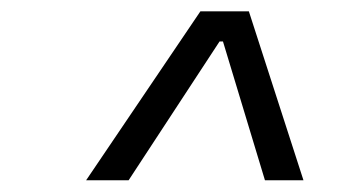

<svg xmlns="http://www.w3.org/2000/svg" viewBox="-20 -713 626 333"><path d="M129.4 -400.4H203.1L360.8 -641.1H366.7L439.5 -400.4H506.3L411.6 -693.4H327.6Z"/></svg>

Font: Cascadia Mono NF Light
Style: Italic
Weight: 300
Italic angle: -10°
Monospace: yes
Designer: Aaron Bell
Foundry: Saja Typeworks
Version: Version 2404.023